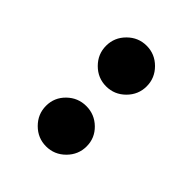

<svg xmlns="http://www.w3.org/2000/svg" viewBox="-15 -867 441 441"><g transform="rotate(-45 206.0 -646.0)"><path d="M304 -580Q277 -580 257.5 -599.5Q238 -619 238 -646Q238 -673 257.5 -692.5Q277 -712 304 -712Q331 -712 350.5 -692.5Q370 -673 370 -646Q370 -619 350.5 -599.5Q331 -580 304 -580ZM109 -580Q82 -580 62.5 -599.5Q43 -619 43 -646Q43 -673 62.5 -692.5Q82 -712 109 -712Q136 -712 155 -692.5Q174 -673 174 -646Q174 -619 155 -599.5Q136 -580 109 -580Z"/></g></svg>

Font: Atkinson Hyperlegible Next SemiBold
Style: Regular
Weight: 600
Designer: Elliott Scott, Megan Eiswerth, Linus Boman, Theodore Petrosky, Letters from Sweden
Foundry: Applied Design Works, Letters from Sweden
Version: Version 2.001